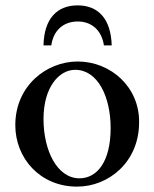

<svg xmlns="http://www.w3.org/2000/svg" viewBox="-20 -683 575 715"><path d="M367 -514C359 -569 322 -603 270 -603C216 -603 179 -570 171 -514H142C144 -614 193 -663 269 -663C345 -663 393 -614 396 -514ZM269 -454C154 -454 37 -364 37 -217C37 -94 129 12 267 12C385 12 498 -80 498 -227C500 -358 393 -454 269 -454ZM260 -423C344 -423 392 -323 392 -206C392 -80 341 -19 276 -19C193 -19 142 -122 142 -240C142 -357 199 -423 260 -423Z"/></svg>

Font: Sibila
Style: Regular
Weight: 400
Designer: Stefan Peev
Foundry: Context Ltd
Version: Version 1.000